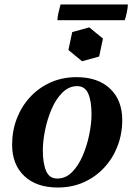

<svg xmlns="http://www.w3.org/2000/svg" viewBox="-20 -820 599 856"><path d="M324 -436Q287 -436 258 -407Q229 -378 210 -333.5Q191 -289 181 -240Q171 -191 171 -150Q171 -92 185.5 -58Q200 -24 235 -24L238 16Q142 16 88 -35.5Q34 -87 34 -175Q34 -237 55 -291.5Q76 -346 114.5 -387.5Q153 -429 205.5 -452.5Q258 -476 321 -476ZM235 -24Q273 -24 301.5 -53Q330 -82 349 -126.5Q368 -171 378 -220.5Q388 -270 388 -310Q388 -369 373.5 -402.5Q359 -436 324 -436L321 -476Q417 -476 471 -424.5Q525 -373 525 -285Q525 -223 504 -168.5Q483 -114 444.5 -72.5Q406 -31 353.5 -7.5Q301 16 238 16ZM378 -698 439 -648 422 -568 346 -547 285 -597 302 -677ZM536 -730H236Q236 -743 241 -765Q246 -787 250 -800H550Q550 -787 545.5 -765Q541 -743 536 -730Z"/></svg>

Font: Poltawski Nowy
Style: Bold Italic
Weight: 700
Italic angle: -12°
Designer: Adam Pótawski, Mateusz Machalski, Borys Kosmynka, Ania Wieluska
Foundry: Capitalics.wtf
Version: Version 1.001;gftools[0.9.25]